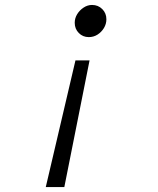

<svg xmlns="http://www.w3.org/2000/svg" viewBox="-20 -546 640 776"><path d="M342 -302 240 210H165L285 -302ZM352 -526Q376.7 -526 393.3 -509.3Q410 -492.7 410 -468Q410 -449.1 400 -432.6Q389.9 -416.1 374 -406Q358 -396 339 -396Q314.7 -396 298.4 -412.7Q282 -429.3 282 -454Q282 -472.5 292 -488.8Q302 -505 318.1 -515.5Q334.1 -526 352 -526Z"/></svg>

Font: Red Hat Mono
Style: Italic
Weight: 300
Italic angle: -12°
Monospace: yes
Designer: Pentagram, MCKL
Foundry: Pentagram, MCKL
Version: Version 1.023